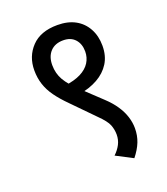

<svg xmlns="http://www.w3.org/2000/svg" viewBox="-124 -720 727 834"><g transform="rotate(-20 240.0 -303.0)"><path d="M177 -373Q224 -379 253.5 -394Q283 -409 297.5 -432Q312 -455 312 -483Q312 -518 292.5 -539.5Q273 -561 238 -561Q200 -561 178.5 -538Q157 -515 157 -476Q157 -437 175 -406Q193 -375 232 -339L320 -256Q348 -230 366 -203Q384 -176 392.5 -149Q401 -122 401 -96Q401 -62 389.5 -33Q378 -4 354 26L277 -14Q296 -32 306.5 -52.5Q317 -73 317 -97Q317 -120 308.5 -142Q300 -164 265 -198L168 -297Q137 -328 116.5 -356.5Q96 -385 86 -415.5Q76 -446 76 -481Q76 -545 117.5 -588.5Q159 -632 237 -632Q285 -632 319 -613.5Q353 -595 372 -560.5Q391 -526 391 -481Q391 -434 370 -400.5Q349 -367 311.5 -346Q274 -325 225 -317Z"/></g></svg>

Font: Noto Sans Devanagari SemiCondensed
Style: Regular
Weight: 400
Width: 4
Designer: Jelle Bosma - Monotype Design Team
Foundry: Monotype Imaging Inc.
Version: Version 2.006